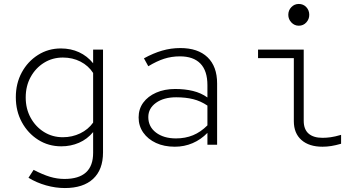

<svg xmlns="http://www.w3.org/2000/svg" viewBox="-20 -732 1840 971"><path d="M308 219Q261 219 213 205.5Q165 192 124 167L150 127Q196 151 232.5 162Q269 173 306 173Q451 173 451 41V-64Q421 -28 379.5 -10Q338 8 290 8Q225 8 173 -25Q121 -58 90.5 -114Q60 -170 60 -240Q60 -310 90 -365.5Q120 -421 172 -454Q224 -487 288 -487Q338 -487 379.5 -468Q421 -449 451 -412V-481H501V39Q501 126 451 172.5Q401 219 308 219ZM298 -38Q345 -38 385.5 -57.5Q426 -77 451 -112V-363Q427 -400 387 -420.5Q347 -441 298 -441Q245 -441 202.5 -414.5Q160 -388 135 -342.5Q110 -297 110 -239Q110 -182 135 -136.5Q160 -91 202.5 -64.5Q245 -38 298 -38Z M864 10Q810 10 769 -9Q728 -28 704.5 -61.5Q681 -95 681 -138Q681 -181 704.5 -213Q728 -245 770 -263.5Q812 -282 866 -282Q915 -282 956 -272Q997 -262 1029 -239V-301Q1029 -374 993.5 -410.5Q958 -447 890 -447Q848 -447 810.5 -435Q773 -423 730 -397L708 -437Q755 -463 800 -476Q845 -489 892 -489Q981 -489 1029.5 -442.5Q1078 -396 1078 -310V0H1029V-60Q996 -26 954 -8Q912 10 864 10ZM730 -140Q730 -91 769 -61.5Q808 -32 870 -32Q917 -32 956 -48Q995 -64 1029 -98V-198Q995 -221 957 -230.5Q919 -240 871 -240Q808 -240 769 -212Q730 -184 730 -140Z M1491 -602Q1469 -602 1453.5 -618.5Q1438 -635 1438 -657Q1438 -680 1453.5 -696Q1469 -712 1491 -712Q1514 -712 1529 -696Q1544 -680 1544 -657Q1544 -635 1529 -618.5Q1514 -602 1491 -602ZM1611 10Q1543 10 1504.5 -24Q1466 -58 1466 -119V-438H1285V-481H1516V-121Q1516 -78 1540.5 -56.5Q1565 -35 1611 -35Q1631 -35 1652.5 -38Q1674 -41 1705 -50V-5Q1677 3 1655 6.5Q1633 10 1611 10Z"/></svg>

Font: Red Hat Mono
Style: Regular
Weight: 300
Monospace: yes
Designer: Pentagram, MCKL
Foundry: Pentagram, MCKL
Version: Version 1.023